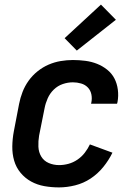

<svg xmlns="http://www.w3.org/2000/svg" viewBox="-20 -803 590 835"><path d="M237 12Q204 12 173 6.5Q142 1 115.5 -13.5Q89 -28 69.5 -51.5Q50 -75 41.5 -104.5Q33 -134 33.5 -166.5Q34 -199 40 -231L63 -351Q68 -377 78 -403Q88 -429 104.5 -452Q121 -475 143.5 -493Q166 -511 191.5 -522Q217 -533 244 -537.5Q271 -542 297 -542Q324 -542 351 -538.5Q378 -535 402 -525.5Q426 -516 446 -500Q466 -484 477.5 -462Q489 -440 492.5 -413Q496 -386 491 -359L489 -352H376L377 -356Q381 -374 377.5 -392Q374 -410 362 -422.5Q350 -435 332.5 -440Q315 -445 297 -445Q275 -445 253 -437.5Q231 -430 214 -413.5Q197 -397 187.5 -375.5Q178 -354 174 -333L150 -213Q146 -189 147 -165Q148 -141 159.5 -122Q171 -103 192 -94Q213 -85 237 -85Q257 -85 277.5 -90.5Q298 -96 316.5 -108.5Q335 -121 348.5 -138.5Q362 -156 371 -175L469 -139Q453 -106 429 -76.5Q405 -47 374 -26.5Q343 -6 307 3Q271 12 237 12ZM314 -583 261 -637 419 -783 484 -717Z"/></svg>

Font: Lode Term
Style: Bold Italic
Weight: 700
Italic angle: -11°
Monospace: yes
Designer: Belleve Invis
Foundry: Belleve Invis
Version: Version 29.2.0